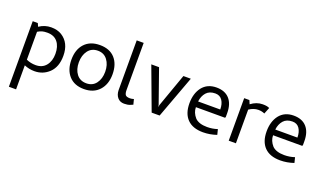

<svg xmlns="http://www.w3.org/2000/svg" viewBox="-86 -1221 3432 2037"><g transform="rotate(20 1630.5 -203.0)"><path d="M72.5 -480H130L146.2 -443.8Q207.5 -486.2 281.2 -486.2Q351.2 -486.2 400 -456.2Q503.8 -391.2 503.8 -245Q503.8 -120 433.8 -52.5Q365 12.5 270 12.5Q208.8 12.5 153.8 -11.2V260H72.5ZM153.8 -390V-75Q202.5 -52.5 260 -52.5Q335 -52.5 376.2 -103.8Q417.5 -155 417.5 -236.2Q417.5 -320 377.5 -369.4Q337.5 -418.8 261.2 -418.8Q226.2 -418.8 203.1 -412.5Q180 -406.2 153.8 -390Z M597.5 -237.5Q597.5 -352.5 659.4 -419.4Q721.2 -486.2 831.2 -486.2Q941.2 -486.2 1001.2 -420Q1061.2 -353.8 1061.2 -238.8Q1061.2 -126.2 998.8 -57.5Q936.2 11.2 827.5 11.2Q718.8 11.2 658.1 -56.2Q597.5 -123.8 597.5 -237.5ZM681.2 -237.5Q681.2 -157.5 720.6 -106.2Q760 -55 831.2 -55Q901.2 -55 940 -106.9Q978.8 -158.8 978.8 -237.5Q978.8 -317.5 939.4 -370Q900 -422.5 831.2 -422.5Q760 -422.5 720.6 -370Q681.2 -317.5 681.2 -237.5Z M1363.8 -71.2 1378.8 -12.5Q1375 -11.2 1348.8 0Q1322.5 11.2 1281.2 11.2Q1235 11.2 1207.5 -20.6Q1180 -52.5 1178.8 -103.8V-666.2H1257.5V-132.5Q1257.5 -98.8 1268.8 -81.2Q1280 -63.8 1321.2 -63.8Q1340 -63.8 1363.8 -71.2Z M1590 0 1411.2 -480H1498.8L1631.2 -103.8L1636.2 -78.8L1640 -103.8L1773.8 -480H1857.5L1680 0Z M2345 -268.8V-225L2340 -215H2011.2Q2011.2 -153.8 2057.5 -101.2Q2101.2 -57.5 2193.8 -57.5Q2255 -57.5 2310 -76.2L2325 -16.2Q2248.8 10 2171.2 10Q2055 10 1993.8 -52.5Q1932.5 -115 1932.5 -231.2Q1932.5 -341.2 1986.2 -412.5Q2043.8 -486.2 2147.5 -486.2Q2242.5 -486.2 2293.8 -429.4Q2345 -372.5 2345 -268.8ZM2156.2 -422.5Q2090 -422.5 2055 -382.5Q2020 -342.5 2012.5 -280H2262.5Q2262.5 -342.5 2235.6 -382.5Q2208.8 -422.5 2156.2 -422.5Z M2745 -472.5 2716.2 -400Q2683.8 -415 2645 -415Q2592.5 -415 2541.2 -380V0H2460V-480H2518.8L2536.2 -438.8Q2598.8 -486.2 2667.5 -486.2Q2695 -486.2 2711.9 -483.1Q2728.8 -480 2745 -472.5Z M3216.2 -268.8V-225L3211.2 -215H2882.5Q2882.5 -153.8 2928.8 -101.2Q2972.5 -57.5 3065 -57.5Q3126.2 -57.5 3181.2 -76.2L3196.2 -16.2Q3120 10 3042.5 10Q2926.2 10 2865 -52.5Q2803.8 -115 2803.8 -231.2Q2803.8 -341.2 2857.5 -412.5Q2915 -486.2 3018.8 -486.2Q3113.8 -486.2 3165 -429.4Q3216.2 -372.5 3216.2 -268.8ZM3027.5 -422.5Q2961.2 -422.5 2926.2 -382.5Q2891.2 -342.5 2883.8 -280H3133.8Q3133.8 -342.5 3106.9 -382.5Q3080 -422.5 3027.5 -422.5Z"/></g></svg>

Font: Cambay
Style: Regular
Weight: 400
Version: Version 1.180;PS 001.180;hotconv 1.0.70;makeotf.lib2.5.58329